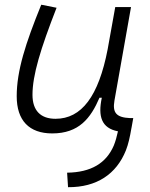

<svg xmlns="http://www.w3.org/2000/svg" viewBox="-20 -547 626 802"><path d="M264.2 234.9C383.8 235.8 466.3 180.2 505.9 81.1C516.1 55.2 522.5 25.9 528.8 -10.7L529.8 -15.6L536.6 -53.7H523.4C466.3 -56.2 449.2 -75.7 458 -126.5L527.3 -517.6H461.4L429.7 -341.3C391.6 -144 320.3 -50.8 211.9 -50.8C149.4 -50.8 115.7 -85.4 115.7 -150.9C115.7 -232.9 148.9 -341.8 216.3 -514.6L152.3 -527.3C86.4 -365.2 49.8 -251 49.8 -145C49.8 -43.9 101.6 10.3 198.2 10.3C309.6 10.3 358.9 -53.2 395.5 -138.7H405.3C388.7 -61 403.8 -11.7 472.7 1.5C467.8 23.4 462.9 42.5 455.1 61.5C423.3 134.8 360.4 172.9 260.3 174.3Z"/></svg>

Font: Cascadia Code NF Light
Style: Italic
Weight: 300
Italic angle: -10°
Monospace: yes
Designer: Aaron Bell
Foundry: Saja Typeworks
Version: Version 2404.023